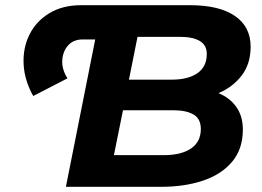

<svg xmlns="http://www.w3.org/2000/svg" viewBox="-20 -720 1009 740"><path d="M108 -350Q74 -411 71 -473Q68 -535 93.5 -586.5Q119 -638 170 -669Q221 -700 293 -700H712Q825 -700 885.5 -658.5Q946 -617 946 -540Q946 -474 911.5 -429Q877 -384 822 -361Q866 -343 891 -307.5Q916 -272 916 -221Q916 -146 875 -97Q834 -48 763 -24Q692 0 601 0H234L347 -568H299Q263 -568 242.5 -545Q222 -522 220 -487.5Q218 -453 240 -418ZM419 -122H611Q678 -122 716 -147.5Q754 -173 754 -223Q754 -262 726 -278.5Q698 -295 649 -295H454ZM477 -413H642Q705 -413 741 -438Q777 -463 777 -512Q777 -546 750 -562Q723 -578 674 -578H510Z"/></svg>

Font: Montserrat
Style: Bold Italic
Weight: 700
Italic angle: -11.3°
Designer: Julieta Ulanovsky
Foundry: Julieta Ulanovsky
Version: Version 9.000; ttfautohint (v1.8.4.7-5d5b)